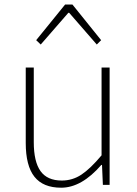

<svg xmlns="http://www.w3.org/2000/svg" viewBox="-20 -831 616 863"><path d="M254.9 12.7Q173.8 12.7 134.8 -36.6Q95.7 -85.9 95.7 -188.5V-527.3H131.8V-192.4Q131.8 -104.5 162.1 -62Q192.4 -19.5 257.8 -19.5Q305.7 -19.5 345.7 -45.9Q385.7 -72.3 436.5 -132.8V-527.3H472.7V0H442.4L438.5 -89.8H435.5Q346.7 12.7 254.9 12.7ZM142.6 -650.4 272.5 -810.5H305.7L434.6 -650.4L415 -630.9L291 -773.4H287.1L163.1 -630.9Z"/></svg>

Font: Gen Shin Gothic ExtraLight
Style: Regular
Weight: 100
Designer: [Source Han Sans]
Ryoko NISHIZUKA  (kana & ideographs); Paul D. Hunt (Latin, Greek & Cyrillic); Wenlong ZHANG  (bopomofo
Version: Version 1.002.20150607